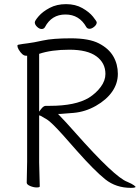

<svg xmlns="http://www.w3.org/2000/svg" viewBox="-20 -894 675 927"><path d="M260 -344Q299 -304 342 -255Q534 -38 595 -16Q618 -6 626.5 0.5Q635 7 635 9Q634 10 629.5 11.5Q625 13 612 13Q540 13 488.5 -28Q437 -69 351 -166L283 -243Q228 -304 207 -317Q186 -330 176 -335L169 -337V-110L172 6Q172 11 157 11Q142 11 125.5 4Q109 -3 109 -12L111 -113V-625H105Q88 -625 70 -655Q64 -666 64 -673Q64 -677 68 -678Q88 -682 114 -685Q140 -688 187.5 -698.5Q235 -709 322.5 -709Q410 -709 457.5 -684.5Q505 -660 527 -622Q549 -584 549 -537.5Q549 -491 521.5 -451.5Q494 -412 443 -383Q392 -354 335.5 -349Q279 -344 272 -344ZM178 -367Q190 -383 201 -383H221Q344 -383 409 -422Q444 -444 466.5 -474.5Q489 -505 489 -537Q489 -590 445.5 -622Q402 -654 315 -654Q228 -654 169 -634V-355ZM148 -786Q148 -794 167 -816Q186 -838 220 -856Q254 -874 299 -874Q344 -874 377.5 -855Q411 -836 429 -813.5Q447 -791 447 -786Q447 -775 435 -765Q423 -755 412.5 -755Q402 -755 397 -763Q363 -824 296 -824Q229 -824 197 -763Q192 -754 181 -754Q170 -754 159 -764.5Q148 -775 148 -786Z"/></svg>

Font: Moon Stars Kai T Light
Style: Regular
Weight: 300
Designer: GuiWonder
Version: Version 1.101